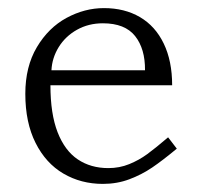

<svg xmlns="http://www.w3.org/2000/svg" viewBox="-20 -443 492 474"><path d="M42.5 -211.5Q42.5 -278.5 71 -326.5Q99.5 -374.5 144.2 -398.8Q189 -423 236.5 -423Q287.5 -423 325.5 -400.8Q363.5 -378.5 384.2 -335.5Q405 -292.5 405 -232.5H104.5Q104.5 -162 122.2 -116.5Q140 -71 172 -49.5Q204 -28 247.5 -28Q275 -28 299 -37.8Q323 -47.5 343.5 -62.5Q364 -77.5 395 -104L416.5 -76Q381.5 -47 355.8 -29.5Q330 -12 299.5 -0.5Q269 11 234 11Q180 11 136.5 -14.5Q93 -40 67.8 -90.2Q42.5 -140.5 42.5 -211.5ZM234 -385.5Q198.5 -385.5 170 -369.5Q141.5 -353.5 125 -326.8Q108.5 -300 107 -269.5H338Q338.5 -322.5 313.5 -354Q288.5 -385.5 234 -385.5Z"/></svg>

Font: Didactic
Style: Regular
Weight: 400
Designer: Tyler Finck
Foundry: Etcetera Type Co
Version: Version 3.007;FEAKit 1.0